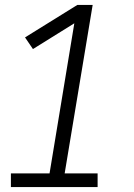

<svg xmlns="http://www.w3.org/2000/svg" viewBox="-20 -755 540 775"><path d="M24 0V-55H180L280 -661L113 -557L81 -604L292 -735H354L241 -55H374V0Z"/></svg>

Font: Iosevka Curly Slab LtObl
Style: Regular
Weight: 300
Italic angle: -9°
Monospace: yes
Designer: Belleve Invis
Foundry: Belleve Invis
Version: Version 11.0.0; ttfautohint (v1.8.3)